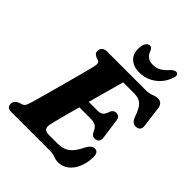

<svg xmlns="http://www.w3.org/2000/svg" viewBox="-256 -1059 1216 1216"><g transform="rotate(45 352.0 -451.5)"><path d="M391.5 0H45Q21.5 0 13.2 -10Q5 -20 5 -35Q5 -49 13.5 -59.2Q22 -69.5 34.5 -75L58 -82.5Q70 -86.5 76.5 -95.8Q83 -105 89.5 -126Q93 -136.5 101.8 -167.8Q110.5 -199 122.5 -242.8Q134.5 -286.5 147.8 -335.5Q161 -384.5 173.8 -431.2Q186.5 -478 196.2 -515.2Q206 -552.5 210.5 -572Q216.5 -596 213.5 -606Q210.5 -616 201 -619.5L180 -627Q171.5 -631 164 -638.2Q156.5 -645.5 156.5 -659Q156.5 -677 168.2 -688.5Q180 -700 203 -700H548Q580 -700 601 -709Q622 -718 642 -718Q678 -718 685.5 -676.5L703 -538.5Q706.5 -518 698.5 -506.2Q690.5 -494.5 674 -492.5Q655.5 -489.5 642.2 -499Q629 -508.5 618.5 -536.5Q600.5 -591.5 576.8 -612.8Q553 -634 514 -634H413Q407.5 -614 397 -576.2Q386.5 -538.5 373.2 -490.8Q360 -443 346.5 -392.5H429Q448.5 -392.5 462 -402.8Q475.5 -413 485 -444Q496.5 -467 518 -467Q549 -467 553.5 -433.5L572 -299.5Q575 -276 565 -265Q555 -254 538 -254Q525 -253.5 516.5 -260.5Q508 -267.5 502.5 -278.5Q490.5 -307 474 -316.5Q457.5 -326 427 -326H328.5Q308.5 -253.5 293 -194.2Q277.5 -135 273.5 -114.5Q269 -91.5 278.2 -78.8Q287.5 -66 316 -66H390Q424.5 -66 449.2 -75.5Q474 -85 494.2 -108.2Q514.5 -131.5 535 -173Q556 -211.5 581.5 -211.5Q615 -211.5 615 -166.5Q614 -114.5 596.8 -73.2Q579.5 -32 549.2 -8Q519 16 479.5 16Q457.5 16 437.8 8Q418 0 391.5 0ZM466 -845Q496 -845 520 -858.2Q544 -871.5 567 -898Q587.5 -919 602 -919Q616 -919 620 -908.2Q624 -897.5 617.5 -880Q597 -819.5 548.8 -784.8Q500.5 -750 441 -750Q381.5 -750 351.5 -784.8Q321.5 -819.5 332.5 -880Q335.5 -897.5 345.8 -908.2Q356 -919 369.5 -919Q384.5 -919 393.5 -898Q411 -845 466 -845Z"/></g></svg>

Font: Fraunces 9pt Soft
Style: Bold Italic
Weight: 700
Italic angle: -16°
Version: Version 1.000;[b76b70a41]